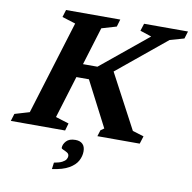

<svg xmlns="http://www.w3.org/2000/svg" viewBox="-121 -795 1128 1128"><g transform="rotate(10 443.0 -231.0)"><path d="M692 -66.5 759 -46 744.5 0H492L503.5 -37L524 -51.5L385 -320.5H258.5L282.5 -402H421.5L701.5 -631.5L633.5 -654L647.5 -698H909.5L896 -654L811.5 -630L479.5 -357.5L500.5 -427ZM248.5 -629 168.5 -654 182 -698H505.5L492.5 -654L404.5 -628L233 -68.5L312 -44L299.5 0H-24.5L-11 -44L76.5 -70ZM297.5 103.5Q297.5 82.5 315 63.2Q332.5 44 369.5 44Q397 44 412.2 58.8Q427.5 73.5 427.5 102.5Q427.5 131 412.8 158.8Q398 186.5 362 207.2Q326 228 262.5 236.5L267.5 197.5Q299 192 315.2 183.5Q331.5 175 337.8 165Q344 155 344 145.5Q344 132 332.2 125Q320.5 118 309 113.5Q297.5 109 297.5 103.5Z"/></g></svg>

Font: Newsreader 9pt SemiBold
Style: Italic
Weight: 600
Italic angle: -17°
Designer: Hugues Gentile
Foundry: Production Type
Version: Version 1.003